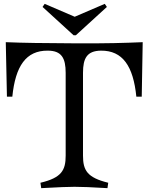

<svg xmlns="http://www.w3.org/2000/svg" viewBox="-20 -970 771 997"><path d="M190 -21 194 7C285 2 335 0 367 0C399 0 459 2 538 7L542 -21C432 -48 411 -86 411 -162V-592C411 -668 432 -706 504 -707C617 -708 672 -627 688 -468H716L721 -751C625 -747 538 -744 366 -745C194 -746 107 -747 10 -751L16 -468H44C60 -627 115 -708 228 -707C300 -707 321 -668 321 -592V-162C321 -86 300 -47 190 -21ZM201 -934 362 -787H374L535 -934L524 -950L368 -883L212 -950Z"/></svg>

Font: Basteleur Moonlight
Style: Regular
Weight: 300
Designer: Keussel
Foundry: Keussel Studio
Version: Version 1.300;Glyphs 3.2 (3192)